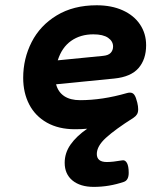

<svg xmlns="http://www.w3.org/2000/svg" viewBox="-20 -482 640 732"><path d="M537.1 -309.6Q537.1 -255.9 508.1 -222.4Q479 -189 416 -182.6L193.8 -160.6Q201.7 -130.9 224.9 -115.5Q248 -100.1 285.2 -100.1Q370.1 -100.1 463.4 -127Q469.2 -128.9 475.6 -128.9Q486.3 -128.9 492.4 -120.1Q498.5 -111.3 503.4 -90.8Q506.8 -76.7 506.8 -65.4Q506.8 -53.7 502.4 -46.4Q498 -39.1 489.3 -33.2Q418.5 11.7 383.8 43.5Q349.1 75.2 349.1 105Q349.1 135.7 387.2 135.7Q409.7 135.7 445.8 129.4Q457 127 463.9 139.2Q470.7 151.4 470.7 176.8Q470.7 205.1 452.1 211.4Q396 230.5 337.4 230.5Q286.1 230.5 256.3 206.1Q226.6 181.6 226.6 138.7Q226.6 101.1 249 69.1Q271.5 37.1 312.5 8.8Q291.5 10.7 265.6 10.7Q203.6 10.7 158.9 -14.4Q114.3 -39.6 91.3 -84Q68.4 -128.4 68.4 -185.1Q68.4 -258.3 100.6 -321.5Q132.8 -384.8 196.3 -423.3Q259.8 -461.9 348.6 -461.9Q405.3 -461.9 448 -442.6Q490.7 -423.3 513.9 -388.7Q537.1 -354 537.1 -309.6ZM200.2 -252 373 -269Q393.6 -271 402.3 -280.8Q411.1 -290.5 411.1 -304.7Q411.1 -324.7 392.1 -337.9Q373 -351.1 335.9 -351.1Q286.6 -351.1 251.2 -326.2Q215.8 -301.3 200.2 -252Z"/></svg>

Font: Courier Prime Sans
Style: Bold Italic
Weight: 700
Italic angle: -10°
Designer: Alan Dague-Greene
Foundry: Quote-Unquote Apps
Version: Version 3.020